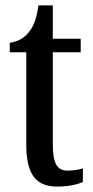

<svg xmlns="http://www.w3.org/2000/svg" viewBox="-20 -679 344 709"><path d="M192 10C236 10 269 1 286 -7V-57C268 -52 251 -49 229 -49C190 -49 175 -77 175 -147V-486H278V-536H175V-659H122C114 -605 103 -581 87 -561C71 -540 49 -526 16 -521V-486H77V-146C77 -30 116 10 192 10Z"/></svg>

Font: Noto Serif Georgian ExtraCondensed Medium
Style: Regular
Weight: 500
Width: 2
Designer: Monotype Design Team, Akaki Razmadze
Foundry: Google LLC
Version: Version 2.003